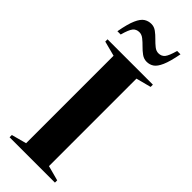

<svg xmlns="http://www.w3.org/2000/svg" viewBox="-301 -962 991 991"><g transform="rotate(45 195.0 -466.0)"><path d="M360.5 -16.5V0H29.5V-16.5L111.5 -38.5V-677L29.5 -698.5V-715H360.5V-698.5L278.5 -677V-38.5ZM350.5 -926.5Q338.5 -863 324.2 -830.8Q310 -798.5 292.8 -787Q275.5 -775.5 254 -775.5Q233.5 -775.5 216.2 -788Q199 -800.5 183.2 -816.8Q167.5 -833 152 -845.2Q136.5 -857.5 120 -857.5Q98 -857.5 85.2 -842Q72.5 -826.5 60 -780.5H36Q47.5 -844 61.8 -876.2Q76 -908.5 93.8 -920Q111.5 -931.5 133.5 -931.5Q153.5 -931.5 170.5 -919Q187.5 -906.5 203.2 -890.2Q219 -874 234.2 -861.8Q249.5 -849.5 266 -849.5Q288 -849.5 300.8 -865Q313.5 -880.5 326 -926.5Z"/></g></svg>

Font: Newsreader Display SemiBold
Style: Regular
Weight: 600
Designer: Hugues Gentile
Foundry: Production Type
Version: Version 1.001